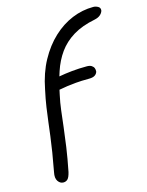

<svg xmlns="http://www.w3.org/2000/svg" viewBox="-117 -832 701 917"><g transform="rotate(-15 234.0 -373.5)"><path d="M81 13Q65 13 54.5 -2.5Q44 -18 50 -46Q60 -99 66.5 -140Q73 -181 77.5 -216Q82 -251 86 -284.5Q90 -318 95.5 -355.5Q101 -393 111 -439Q126 -517 158.5 -576.5Q191 -636 235 -677Q279 -718 330 -739Q381 -760 435 -760Q447 -760 458.5 -753.5Q470 -747 468 -733Q465 -722 455 -713Q445 -704 427 -700Q361 -687 317 -660Q273 -633 245 -594Q217 -555 200.5 -505Q184 -455 172 -396Q164 -360 159.5 -322.5Q155 -285 150 -242Q145 -199 137.5 -146.5Q130 -94 117 -29Q111 -4 102.5 4.5Q94 13 81 13ZM166 -419Q156 -419 149.5 -424.5Q143 -430 146 -440Q148 -453 159 -465Q170 -477 191 -481Q224 -487 258.5 -490.5Q293 -494 332 -494Q347 -494 355.5 -488.5Q364 -483 367 -475Q370 -467 369 -458Q366 -447 356 -440.5Q346 -434 327 -434Q288 -434 261.5 -431.5Q235 -429 217.5 -426.5Q200 -424 188 -421.5Q176 -419 166 -419Z"/></g></svg>

Font: Shantell Sans Light
Style: Italic
Weight: 300
Italic angle: -11°
Designer: Stephen Nixon, Anya Danilova, Shantell Martin
Foundry: Arrow Type
Version: Version 1.008;[ac192a2d6]